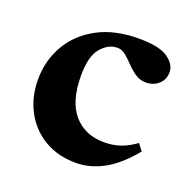

<svg xmlns="http://www.w3.org/2000/svg" viewBox="-90 -535 631 636"><g transform="rotate(20 225.0 -217.0)"><path d="M297.5 -445.5Q369.5 -445.5 399.8 -424Q430 -402.5 430 -375.5Q430 -349 411.8 -332.8Q393.5 -316.5 367.5 -316.5Q346 -316.5 329.2 -328Q312.5 -339.5 298.2 -354.5Q284 -369.5 270.2 -381Q256.5 -392.5 240.5 -392.5Q208.5 -392.5 183.2 -362.8Q158 -333 158 -265Q158 -174 197.8 -128.5Q237.5 -83 305 -83Q335.5 -83 361.5 -91.8Q387.5 -100.5 415 -120.5L433 -97Q386 -39.5 338.2 -13.2Q290.5 13 240.5 13Q176 13 128.5 -15.5Q81 -44 54.8 -93.2Q28.5 -142.5 28.5 -204Q28.5 -271 60.2 -326Q92 -381 152 -413.2Q212 -445.5 297.5 -445.5Z"/></g></svg>

Font: Newsreader Text
Style: Bold
Weight: 700
Designer: Hugues Gentile
Foundry: Production Type
Version: Version 1.001